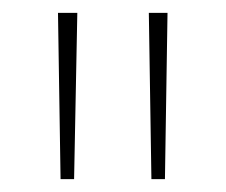

<svg xmlns="http://www.w3.org/2000/svg" viewBox="-20 -734 350 298"><path d="M100 -714H70L74 -456H95ZM240 -714H211L215 -456H236Z"/></svg>

Font: Noto Sans Armenian SemiCondensed Thin
Style: Regular
Weight: 100
Width: 4
Designer: Monotype Design Team
Foundry: Monotype Imaging Inc.
Version: Version 2.008